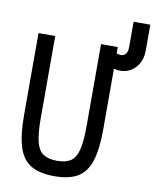

<svg xmlns="http://www.w3.org/2000/svg" viewBox="-103 -1040 908 1131"><g transform="rotate(10 351.5 -474.5)"><path d="M300 14Q212 14 160 -17Q108 -48 85.5 -118.5Q63 -189 63 -306V-800H163V-306Q163 -218 175.5 -168Q188 -118 218 -98Q248 -78 300 -78Q353 -78 382.5 -98Q412 -118 424.5 -168Q437 -218 437 -306V-800H537V-306Q537 -189 514.5 -118.5Q492 -48 440.5 -17Q389 14 300 14ZM571 -665Q548 -665 522 -677Q496 -689 481 -708V-800Q506 -769 530 -763Q554 -757 561 -757Q583 -757 593 -771Q603 -785 603 -810V-963H703V-810Q703 -746 666.5 -705.5Q630 -665 571 -665Z"/></g></svg>

Font: Victor Mono Thin
Style: Regular
Weight: 100
Monospace: yes
Designer: Rune Bjørnerås
Version: Version 1.561;gftools[0.9.30]